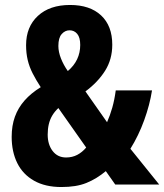

<svg xmlns="http://www.w3.org/2000/svg" viewBox="-20 -743 661 773"><path d="M262 -723Q342 -723 387 -681Q432 -639 432 -563Q432 -504 403 -458Q374 -412 324 -375L411 -251Q423 -278 432 -309.5Q441 -341 446 -379H592Q583 -321 560.5 -259Q538 -197 505 -144L621 0H444L406 -54Q388 -39 368.5 -27Q349 -15 328 -6.5Q307 2 282 6Q257 10 227 10Q162 10 117 -15.5Q72 -41 49.5 -86.5Q27 -132 27 -192Q27 -237 40 -273Q53 -309 79 -338.5Q105 -368 144 -392Q125 -421 111.5 -447.5Q98 -474 91.5 -501.5Q85 -529 85 -561Q85 -635 132.5 -679Q180 -723 262 -723ZM215 -308Q200 -294 190.5 -278Q181 -262 176.5 -243Q172 -224 172 -201Q172 -161 192 -135Q212 -109 246 -109Q271 -109 291 -119.5Q311 -130 327 -149ZM260 -621Q242 -621 228.5 -606Q215 -591 215 -558Q215 -534 225.5 -507.5Q236 -481 253 -457Q278 -478 290.5 -504.5Q303 -531 303 -562Q303 -592 291 -606.5Q279 -621 260 -621Z"/></svg>

Font: Noto Sans Display Condensed
Style: Bold
Weight: 700
Width: 3
Designer: Monotype Design Team
Foundry: Monotype Imaging Inc.
Version: Version 2.003